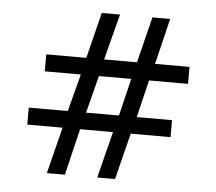

<svg xmlns="http://www.w3.org/2000/svg" viewBox="-47 -628 813 721"><g transform="rotate(5 359.5 -267.5)"><path d="M406 -198H282L318 -339H440ZM606 -134V-198H473L507 -339H654V-403H524L566 -576H499L456 -403H332L377 -576H308L265 -403H114V-339H250L213 -198H66V-134H199L155 41H223L265 -134H389L345 41H412L456 -134Z"/></g></svg>

Font: Iranian Sans 
Style: Regular
Weight: 400
Designer: Hooman Mehr, Hadi Navid in Neviseh Pardaz Co. Ltd. (http://nevisa.com)
Foundry: http://font-store.ir
Version: 5.0.0 build 1/7/1393